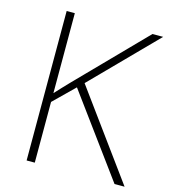

<svg xmlns="http://www.w3.org/2000/svg" viewBox="-107 -800 784 886"><g transform="rotate(15 285.0 -357.0)"><path d="M570 0 268 -414 563 -714H512L206 -401C183 -377 161 -354 141 -332V-714H102V0H141V-290L239 -386L522 0Z"/></g></svg>

Font: Noto Sans Cherokee ExtraLight
Style: Regular
Weight: 200
Designer: Monotype Design Team
Foundry: Monotype Imaging Inc.
Version: Version 2.001